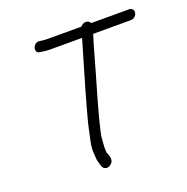

<svg xmlns="http://www.w3.org/2000/svg" viewBox="-131 -765 951 978"><g transform="rotate(-20 345.0 -276.5)"><path d="M228.1 -629C215.9 -629 205.2 -629.6 196 -630.9L181.5 -632.9C164.2 -635.8 150.8 -621.4 147.1 -609.3C143.5 -597.4 146.9 -579.9 166.3 -579L179.9 -577.1C191.3 -575.2 204.9 -574 219.4 -574H391.6C390.6 -570.5 388.6 -564 387.1 -558.5C360.2 -464.1 320.1 -333.3 294.5 -239L278.8 -181.5C266.8 -137.4 265 -121.7 253 -69.7C246.1 -39.2 244.2 -12.9 247.9 12.4L248.9 29.5C249.7 42.8 257 60.8 258.7 68.9C261.3 81.6 273.7 95.8 293.6 90C302.8 87.2 310.2 80.6 315.6 72.3C328.1 53.2 309.5 20.3 308.7 16.4C307.6 -6.7 306.9 -11.5 311.2 -59.8C314 -91.4 341.9 -198.6 394.6 -376.8C413.1 -439.4 431.4 -510.8 451.8 -574H657.4C673 -574 686.9 -587.1 689.3 -602C691.8 -617.8 680.5 -629 666.1 -629H461C457.2 -638 448.6 -644 437 -644C425.3 -644 415 -638.1 408.1 -629Z"/></g></svg>

Font: MewTooHand
Style: BdIta
Weight: 400
Designer: Mew Too, Robert Jablonski
Version: Version 0.77